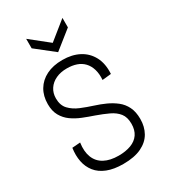

<svg xmlns="http://www.w3.org/2000/svg" viewBox="-214 -977 954 1087"><g transform="rotate(-30 262.5 -433.5)"><path d="M263 11Q202 11 159 -6Q116 -23 91.5 -54Q67 -85 59 -125.5Q51 -166 58 -213L111 -217Q103 -161 118.5 -122Q134 -83 171 -63Q208 -43 264 -43Q310 -43 344.5 -56Q379 -69 397.5 -96Q416 -123 416 -164Q416 -207 396 -232.5Q376 -258 341 -274.5Q306 -291 261 -307Q225 -319 189 -333.5Q153 -348 124.5 -368.5Q96 -389 78.5 -420Q61 -451 61 -496Q61 -549 84.5 -588.5Q108 -628 152 -650Q196 -672 257 -672Q319 -672 365 -648Q411 -624 435.5 -578Q460 -532 456 -466L398 -460Q401 -499 392 -529Q383 -559 364 -579Q345 -599 317.5 -608.5Q290 -618 255 -618Q214 -618 183 -603.5Q152 -589 134.5 -562.5Q117 -536 117 -501Q117 -456 142 -429.5Q167 -403 205.5 -387Q244 -371 285 -358Q320 -347 353 -332Q386 -317 413.5 -295.5Q441 -274 457 -241.5Q473 -209 473 -162Q473 -112 451 -73Q429 -34 382.5 -11.5Q336 11 263 11ZM140 -878 259 -783 377 -878V-816L259 -722L140 -816Z"/></g></svg>

Font: Bricolage Grotesque SemiCondensed ExtraLight
Style: Regular
Weight: 250
Width: 4
Designer: Mathieu Triay
Foundry: Atelier Triay
Version: Version 1.000;gftools[0.9.30]